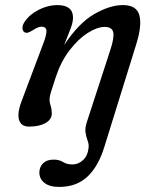

<svg xmlns="http://www.w3.org/2000/svg" viewBox="-20 -488 609 756"><path d="M390.5 91.5Q367 167.5 324 207.8Q281 248 213 248Q175 248 155 232Q135 216 135 191.5Q135 169.5 149.5 155Q164 140.5 191 140.5Q213.5 140.5 228.2 150Q243 159.5 265.5 159.5Q289 159.5 307.8 141.5Q326.5 123.5 329 91.5Q330 79 324.8 65.2Q319.5 51.5 316.8 33.8Q314 16 322.5 -9L414.5 -291.5Q430.5 -340 425.8 -361Q421 -382 392 -382Q362.5 -382 325 -358Q287.5 -334 253.5 -289.5Q219.5 -245 199.5 -184Q185 -140.5 180 -123.5Q175 -106.5 175 -95.5Q175 -84.5 179.5 -71Q184 -57.5 184 -41.5Q184 -17.5 159.2 -3.5Q134.5 10.5 94.5 10.5Q62 10.5 54.5 -17.8Q47 -46 68.5 -99L148.5 -311.5Q164.5 -352.5 162.8 -367.8Q161 -383 143.5 -383Q130 -383 107.5 -368Q98 -362 90.5 -359.8Q83 -357.5 76.5 -361Q69 -366 68.5 -377.2Q68 -388.5 76.5 -401.5Q96 -431 132.5 -449.5Q169 -468 205.5 -468Q267.5 -468 267.5 -418.5Q267.5 -400.5 258 -375.5Q248.5 -350.5 232.5 -310.5Q289.5 -397 351 -432.5Q412.5 -468 464 -468Q518 -468 528.8 -427.8Q539.5 -387.5 516.5 -314Z"/></svg>

Font: Fraunces 9pt SuperSoft
Style: Italic
Weight: 400
Italic angle: -16°
Version: Version 1.000;[b76b70a41]